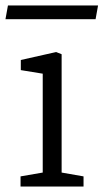

<svg xmlns="http://www.w3.org/2000/svg" viewBox="-48 -681 378 701"><path d="M27 0V-37L108 -51V-412L28 -425V-462L157 -491L177 -483V-51L257 -37V0ZM-28 -611 -19 -661H310L301 -611Z"/></svg>

Font: Faustina Light Light
Style: Regular
Weight: 300
Version: Version 1.200